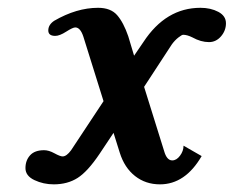

<svg xmlns="http://www.w3.org/2000/svg" viewBox="-20 -465 605 497"><path d="M351.1 -356Q409.2 -444.8 499 -444.8Q525.4 -444.8 545.2 -434.3Q564.9 -423.8 564.9 -404.8Q564.9 -385.7 552 -370.8Q539.1 -356 521 -356Q500 -356 478 -368.2Q464.4 -375 454.1 -375Q450.7 -375 441.7 -367.9Q432.6 -360.8 424.8 -350.1L353 -240.2L404.8 -74.2Q411.6 -49.8 425.8 -49.8Q437 -49.8 446 -62Q455.1 -74.2 455.1 -87.9L502 -61Q459.5 12.2 394 12.2Q356.9 12.2 329.6 -9.3Q302.2 -30.8 290 -69.8L273.9 -121.1L237.8 -66.9Q207 -21 180.9 -4.4Q154.8 12.2 119.1 12.2Q92.3 12.2 69.1 1.2Q45.9 -9.8 45.9 -29.8Q45.9 -49.8 57.9 -63Q69.8 -76.2 94.2 -76.2Q106.4 -76.2 121.1 -68.1Q135.7 -60.1 142.1 -60.1Q152.3 -60.1 164.1 -76.2L248 -203.1L195.8 -370.1Q188 -394 174.8 -394Q168.5 -394 151.4 -383.1Q134.3 -372.1 123 -372.1Q105 -372.1 105 -386.2Q105 -400.9 120.1 -411.1Q178.2 -444.8 233.9 -444.8Q266.6 -444.8 283.2 -425.8Q299.8 -406.7 312 -371.1L327.1 -320.8Z"/></svg>

Font: Linux Libertine G
Style: Bold Italic
Weight: 700
Italic angle: -11.5°
Designer: Philipp H. Poll
Foundry: Philipp H. Poll
Version: Version 4.1.0